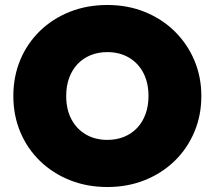

<svg xmlns="http://www.w3.org/2000/svg" viewBox="-20 -735 861 770"><path d="M410.5 15Q328.5 15 259.5 -12.8Q190.5 -40.5 139.8 -90Q89 -139.5 61.2 -206Q33.5 -272.5 33.5 -350Q33.5 -428 61.2 -494.5Q89 -561 139.8 -610.5Q190.5 -660 259.5 -687.5Q328.5 -715 410.5 -715Q492.5 -715 561.2 -687Q630 -659 680.8 -609Q731.5 -559 759.5 -492.8Q787.5 -426.5 787.5 -350Q787.5 -272.5 759.5 -206Q731.5 -139.5 680.8 -90Q630 -40.5 561.2 -12.8Q492.5 15 410.5 15ZM410.5 -174Q447 -174 477.2 -186.2Q507.5 -198.5 529.5 -221.5Q551.5 -244.5 563.5 -277Q575.5 -309.5 575.5 -350Q575.5 -404 554.5 -443.5Q533.5 -483 496.2 -504.5Q459 -526 410.5 -526Q374 -526 343.8 -513.8Q313.5 -501.5 291.5 -478.5Q269.5 -455.5 257.5 -423Q245.5 -390.5 245.5 -350Q245.5 -296 266.5 -256.5Q287.5 -217 324.8 -195.5Q362 -174 410.5 -174Z"/></svg>

Font: Geologica Black
Style: Regular
Weight: 900
Designer: Sindre Bremnes, Frode Helland
Foundry: Monokrom Skriftforlag AS
Version: Version 1.010;gftools[0.9.28]